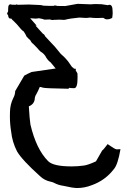

<svg xmlns="http://www.w3.org/2000/svg" viewBox="-20 -738 651 985"><path d="M376 226.6Q354 226.6 305.2 215.3Q279.3 211.9 256.8 199.7Q249 195.8 240.2 194.3Q207.5 187.5 185.1 165.5Q92.8 82.5 67.4 38.6Q42.5 -9.8 37.1 -63.5Q30.8 -101.6 30.8 -139.2L31.2 -163.1Q31.7 -202.1 48.3 -235.4Q57.1 -250.5 58.1 -271L104.5 -350.1Q123 -360.4 142.1 -368.7L265.6 -386.7L262.7 -390.1Q252 -401.9 239.7 -418Q226.6 -427.2 217.3 -442.4Q208.5 -461.4 188.5 -473.1Q186.5 -474.1 181.2 -480Q171.4 -492.2 152.3 -510.7L151.9 -511.7Q141.1 -518.6 135.7 -531.2Q127 -538.6 116.7 -549.8Q111.3 -562.5 101.6 -576.7Q94.2 -581.1 87.9 -588.4Q65.4 -616.2 48.3 -631.8Q44.4 -633.8 37.6 -643.1L31.7 -642.6Q22.9 -644 21.5 -660.2Q16.6 -664.6 16.6 -668Q16.6 -672.9 21.5 -678.7L22 -695.8Q22 -715.8 33.7 -715.8Q36.6 -715.8 41 -713.9L60.1 -713.4Q63 -715.3 65.9 -715.3Q68.4 -715.3 70.8 -713.4L127.4 -714.8L182.1 -712.4Q192.4 -712.4 202.6 -709Q222.2 -709 229 -708H255.4Q259.3 -710 262.2 -710Q267.1 -710 273.4 -707.5L314.5 -707L377.9 -718.3L444.3 -715.8Q457 -715.8 469.2 -717.3Q493.2 -717.3 501 -716.3L533.7 -711.4Q538.1 -713.4 541.5 -713.4Q557.6 -713.4 557.6 -681.6L558.1 -668.9Q558.1 -664.1 557.1 -658.2Q556.2 -652.3 555.7 -646.5Q543.5 -638.7 528.3 -638.7Q519.5 -638.7 509.8 -646.5Q495.6 -645.5 477.1 -645.5Q460.9 -645.5 440.9 -647.9Q431.2 -646 419.4 -646L387.2 -647.9Q336.4 -643.1 314.5 -636.7Q313 -636.2 308.6 -636.2H304.2Q292.5 -637.2 283.7 -637.2L262.2 -636.2Q261.2 -636.2 260.7 -636.7Q256.3 -635.3 251.5 -635.3Q244.1 -635.3 235.8 -638.2Q224.1 -637.2 209 -637.2Q195.8 -642.1 179.2 -644.5Q170.9 -642.6 161.1 -642.6L134.8 -644.5L172.4 -601.6Q165.5 -608.4 163.6 -608.4Q163.1 -608.4 163.1 -607.9Q163.1 -606.9 164.6 -604Q193.8 -571.3 200.2 -564.9Q207.5 -562 211.9 -551.3L262.2 -497.6L291.5 -461.9Q300.3 -453.1 309.6 -445.3Q326.2 -427.7 330.6 -421.4L349.6 -394Q357.4 -390.6 358.9 -385.7L368.7 -385.3L369.1 -372.6Q369.1 -373.5 369.6 -373.5Q371.6 -373.5 377.4 -360.8L377.9 -338.9Q377.9 -285.6 360.8 -285.6Q338.9 -285.6 336.4 -287.6L330.6 -282.7Q210 -284.7 200 -288.3Q189.9 -292 184.1 -292Q174.3 -268.6 167 -255.9Q160.6 -247.1 158.7 -236.3Q158.2 -204.6 127.9 -192.4Q131.8 -125.5 136.2 -98.6Q166 27.3 226.6 88.4Q252.9 115.7 347.7 115.7Q379.4 115.7 410.2 111.3Q432.1 108.4 472.2 89.8Q473.6 86.9 475.6 84Q477.5 81.1 504.4 33.7Q507.8 33.7 533.7 -0.5L533.2 2Q570.3 28.3 578.6 28.3Q582.5 28.3 587.4 27.8Q592.3 27.3 598.1 27.3Q584.5 106.9 564 129.9Q519.5 187.5 451.2 211.9Q414.1 226.6 376 226.6Z"/></svg>

Font: Kurland
Style: Regular
Weight: 400
Designer: GGBot
Version: 0.22